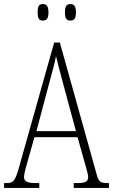

<svg xmlns="http://www.w3.org/2000/svg" viewBox="-21 -923 555 943"><path d="M325 -822C342 -822 352 -831 352 -862C352 -894 342 -903 325 -903C307 -903 298 -894 298 -862C298 -831 307 -822 325 -822ZM190 -822C207 -822 217 -831 217 -862C217 -894 207 -903 190 -903C171 -903 164 -894 164 -862C164 -831 171 -822 190 -822ZM-1 0H172V-24H150C109 -24 97 -35 97 -54C97 -70 108 -107 115 -132L148 -249H360L397 -117C404 -93 412 -65 412 -55C412 -33 402 -24 361 -24H341V0H514V-24H506C473 -24 463 -31 455 -62L273 -714H245L74 -107C55 -37 46 -24 13 -24H-1ZM158 -279 218 -505C233 -561 248 -612 254 -647C262 -613 275 -564 295 -490L352 -279Z"/></svg>

Font: Noto Serif Tamil ExtraCondensed ExtraLight
Style: Regular
Weight: 200
Width: 2
Designer: Indian Type Foundry, Tom Grace, and the Monotype Design Team
Foundry: Monotype Imaging Inc.
Version: Version 2.004